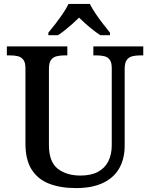

<svg xmlns="http://www.w3.org/2000/svg" viewBox="-20 -951 767 981"><path d="M369 10Q289 10 231 -12.5Q173 -35 141.5 -85Q110 -135 110 -217V-603Q110 -632 99 -646Q88 -660 70.5 -664Q53 -668 31 -668H15V-714H324V-668H308Q287 -668 269 -663.5Q251 -659 240.5 -644.5Q230 -630 230 -599V-210Q230 -124 275 -89Q320 -54 391 -54Q445 -54 480.5 -73Q516 -92 533.5 -127Q551 -162 551 -209V-603Q551 -632 540.5 -646Q530 -660 512 -664Q494 -668 473 -668H457V-714H712V-668H696Q674 -668 656 -663.5Q638 -659 627.5 -644.5Q617 -630 617 -599V-207Q617 -140 589.5 -91.5Q562 -43 506.5 -16.5Q451 10 369 10ZM227 -784Q243 -803 263 -829Q283 -855 301.5 -882Q320 -909 330 -931H439Q450 -909 468 -882Q486 -855 506.5 -829Q527 -803 542 -784V-771H493Q476 -782 456 -797.5Q436 -813 417.5 -829.5Q399 -846 384 -861Q369 -846 350.5 -829.5Q332 -813 312.5 -797.5Q293 -782 276 -771H227Z"/></svg>

Font: Noto Rashi Hebrew Medium
Style: Regular
Weight: 500
Version: Version 1.006